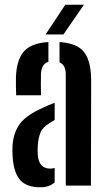

<svg xmlns="http://www.w3.org/2000/svg" viewBox="-20 -786 452 813"><path d="M48.5 -382.5Q48 -394.5 47.5 -418.8Q47 -443 47.5 -461Q50.5 -532.5 81 -568Q111.5 -603.5 185 -608V-524Q156 -516.5 153.5 -473Q153 -458.5 153 -429.2Q153 -400 153.5 -382.5ZM258.5 0V-469.5Q258.5 -512 232 -521.5V-608Q308 -603 337 -564.2Q366 -525.5 366 -445L365 0ZM33.5 -121Q32.5 -132 32.5 -145Q32.5 -158 33 -169Q37 -226 64.8 -262.5Q92.5 -299 161 -329.5Q173.5 -335.5 186.2 -340.8Q199 -346 211.5 -351V-278Q206 -275 200 -271.2Q194 -267.5 187.5 -263Q159.5 -246.5 150.5 -222.2Q141.5 -198 140 -169Q138.5 -149 140 -129.5Q144.5 -72 193.5 -72Q203 -72 211.5 -75V-14Q189.5 7 150.5 7Q93 7 65.8 -23.2Q38.5 -53.5 33.5 -121ZM173 -640 256.5 -766H335.5L248.5 -640Z"/></svg>

Font: Big Shoulders Stencil Display
Style: Bold
Weight: 700
Designer: Patric King
Foundry: XO Type Co
Version: Version 1.000